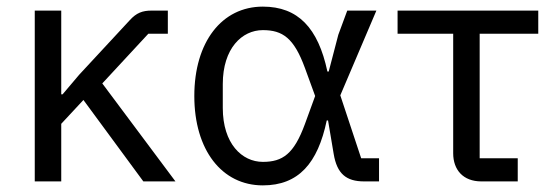

<svg xmlns="http://www.w3.org/2000/svg" viewBox="-20 -548 1678 580"><path d="M413 0H510L289 -296L428 -446H487V-516H438C410 -516 392 -509 372 -487L219 -322L169 -263H165V-516H85V0H165V-174L232 -246Z M1125 -70H1071L1008 -260L1117 -516H1029L1002 -443L973 -332H969C941 -464 880 -528 774 -528C650 -528 567 -421 567 -258C567 -95 650 12 774 12C882 12 940 -55 967 -184H971L988 -83C998 -23 1026 0 1080 0H1125ZM774 -59C711 -59 653 -114 653 -222V-294C653 -402 711 -457 774 -457C834 -457 868 -433 901 -343L932 -258L901 -173C868 -83 834 -59 774 -59Z M1544 0V-70H1429V-446H1606V-516H1181V-446H1349V-85C1349 -35 1379 0 1434 0Z"/></svg>

Font: LVC Sans
Style: Regular
Weight: 400
Designer: Mike Abbink, Paul van der Laan, Pieter van Rosmalen
Foundry: Bold Monday
Version: Version 3.0